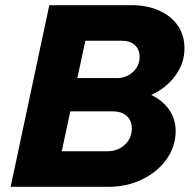

<svg xmlns="http://www.w3.org/2000/svg" viewBox="-20 -720 755 740"><path d="M21 0 170 -700H487Q548 -700 594 -679Q640 -658 665.5 -621Q691 -584 691 -534Q691 -476 655.5 -428Q620 -380 563 -354Q607 -333 632 -297Q657 -261 657 -215Q657 -156 622.5 -107Q588 -58 529 -29Q470 0 398 0ZM278 -419H429Q467 -419 492.5 -442.5Q518 -466 518 -501Q518 -530 499.5 -546.5Q481 -563 449 -563H309ZM218 -137H393Q434 -137 461 -162Q488 -187 488 -225Q488 -256 468 -273.5Q448 -291 413 -291H251Z"/></svg>

Font: Red Hat Text VF
Style: Italic
Weight: 400
Italic angle: -12°
Designer: Pentagram, MCKL
Foundry: Pentagram, MCKL
Version: Version 1.023